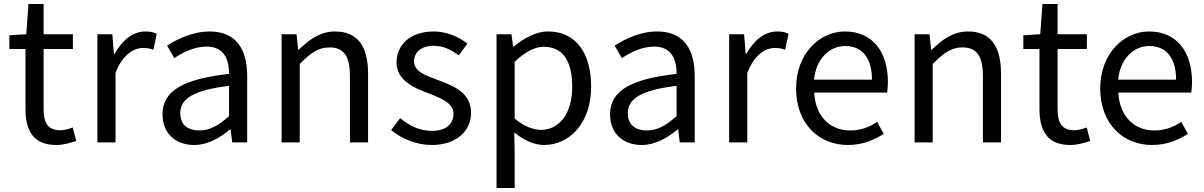

<svg xmlns="http://www.w3.org/2000/svg" viewBox="-20 -715 6047 964"><path d="M263 13C296 13 332 3 363 -7L345 -75C327 -68 302 -61 283 -61C220 -61 199 -99 199 -166V-469H346V-543H199V-695H123L112 -543L27 -538V-469H108V-168C108 -59 147 13 263 13Z M469 0H560V-349C596 -442 652 -474 697 -474C719 -474 732 -472 750 -465L767 -545C750 -554 733 -557 709 -557C648 -557 593 -513 555 -444H552L544 -543H469Z M955 13C1022 13 1083 -22 1135 -65H1138L1146 0H1221V-334C1221 -468 1165 -557 1033 -557C946 -557 869 -518 819 -486L855 -423C898 -452 955 -481 1018 -481C1107 -481 1130 -414 1130 -344C899 -318 796 -259 796 -141C796 -43 864 13 955 13ZM981 -60C927 -60 885 -85 885 -147C885 -217 947 -262 1130 -284V-132C1077 -85 1034 -60 981 -60Z M1394 0H1485V-394C1540 -449 1578 -477 1634 -477C1706 -477 1737 -434 1737 -332V0H1828V-344C1828 -483 1776 -557 1662 -557C1588 -557 1532 -516 1480 -465H1477L1469 -543H1394Z M2147 13C2275 13 2345 -60 2345 -148C2345 -251 2258 -283 2179 -313C2118 -336 2059 -355 2059 -407C2059 -449 2090 -485 2158 -485C2207 -485 2245 -465 2283 -437L2327 -496C2284 -529 2225 -557 2158 -557C2040 -557 1971 -489 1971 -403C1971 -311 2057 -274 2133 -246C2193 -223 2257 -198 2257 -143C2257 -96 2222 -58 2150 -58C2085 -58 2036 -84 1989 -122L1944 -62C1996 -19 2070 13 2147 13Z M2473 229H2564V45L2562 -50C2611 -10 2663 13 2712 13C2837 13 2948 -94 2948 -280C2948 -447 2872 -557 2732 -557C2669 -557 2608 -521 2559 -481H2556L2548 -543H2473ZM2697 -63C2661 -63 2613 -78 2564 -120V-405C2617 -454 2664 -480 2710 -480C2813 -480 2853 -399 2853 -279C2853 -144 2787 -63 2697 -63Z M3202 13C3269 13 3330 -22 3382 -65H3385L3393 0H3468V-334C3468 -468 3412 -557 3280 -557C3193 -557 3116 -518 3066 -486L3102 -423C3145 -452 3202 -481 3265 -481C3354 -481 3377 -414 3377 -344C3146 -318 3043 -259 3043 -141C3043 -43 3111 13 3202 13ZM3228 -60C3174 -60 3132 -85 3132 -147C3132 -217 3194 -262 3377 -284V-132C3324 -85 3281 -60 3228 -60Z M3641 0H3732V-349C3768 -442 3824 -474 3869 -474C3891 -474 3904 -472 3922 -465L3939 -545C3922 -554 3905 -557 3881 -557C3820 -557 3765 -513 3727 -444H3724L3716 -543H3641Z M4237 13C4311 13 4369 -12 4417 -43L4384 -103C4344 -76 4301 -60 4248 -60C4145 -60 4074 -134 4068 -250H4434C4436 -263 4438 -282 4438 -302C4438 -457 4360 -557 4222 -557C4096 -557 3977 -447 3977 -271C3977 -92 4093 13 4237 13ZM4067 -315C4078 -422 4146 -484 4223 -484C4308 -484 4358 -425 4358 -315Z M4572 0H4663V-394C4718 -449 4756 -477 4812 -477C4884 -477 4915 -434 4915 -332V0H5006V-344C5006 -483 4954 -557 4840 -557C4766 -557 4710 -516 4658 -465H4655L4647 -543H4572Z M5354 13C5387 13 5423 3 5454 -7L5436 -75C5418 -68 5393 -61 5374 -61C5311 -61 5290 -99 5290 -166V-469H5437V-543H5290V-695H5214L5203 -543L5118 -538V-469H5199V-168C5199 -59 5238 13 5354 13Z M5764 13C5838 13 5896 -12 5944 -43L5911 -103C5871 -76 5828 -60 5775 -60C5672 -60 5601 -134 5595 -250H5961C5963 -263 5965 -282 5965 -302C5965 -457 5887 -557 5749 -557C5623 -557 5504 -447 5504 -271C5504 -92 5620 13 5764 13ZM5594 -315C5605 -422 5673 -484 5750 -484C5835 -484 5885 -425 5885 -315Z"/></svg>

Font: Squished Noto Sans CJK JP Regular
Style: Regular
Weight: 400
Designer: Ryoko NISHIZUKA (kana & ideographs); Paul D. Hunt (Latin, Greek & Cyrillic); Wenlong ZHANG (bopomofo); Sandoll Communica
Foundry: Adobe Systems Incorporated
Version: Version 1.004;PS 1.004;hotconv 1.0.82;makeotf.lib2.5.63406